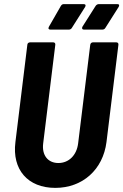

<svg xmlns="http://www.w3.org/2000/svg" viewBox="-20 -906 600 934"><path d="M225 -762H315C321 -762 327 -765 330 -771L394 -872C399 -880 396 -886 387 -886H291C285 -886 280 -884 276 -877L218 -776C213 -767 217 -762 225 -762ZM388 -762H478C484 -762 490 -765 493 -771L557 -872C562 -880 560 -886 551 -886H461C455 -886 449 -883 445 -877L381 -776C377 -768 380 -762 388 -762ZM249 8C382 8 481 -81 498 -215L556 -688C557 -695 553 -700 546 -700H432C425 -700 420 -695 419 -688L360 -208C353 -151 315 -113 264 -113C213 -113 183 -151 190 -208L249 -688C250 -695 246 -700 239 -700H126C119 -700 113 -695 113 -688L55 -215C38 -81 115 8 249 8Z"/></svg>

Font: Barlow Semi Condensed
Style: Bold Italic
Weight: 700
Width: 4
Italic angle: -7°
Designer: Jeremy Tribby
Foundry: Tribby Type
Version: Version 1.422;hotconv 1.0.109;makeotfexe 2.5.65596